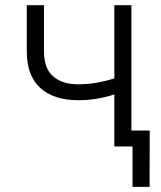

<svg xmlns="http://www.w3.org/2000/svg" viewBox="-20 -566 623 742"><path d="M282.2 -178.7Q189 -178.7 136.2 -225.6Q83.5 -272.5 83.5 -368.7V-545.9H149.9V-368.7Q149.9 -301.3 185.5 -270.8Q221.2 -240.2 281.7 -240.2Q319.3 -240.2 353.8 -246.3Q388.2 -252.4 421.9 -262.7V-545.9H487.8V0H421.9V-200.7Q386.7 -189.9 353.3 -184.3Q319.8 -178.7 282.2 -178.7ZM492.2 156.2V0H450.2V-61.5H558.6L558.1 156.2Z"/></svg>

Font: Inter Light
Style: Regular
Weight: 300
Designer: Rasmus Andersson
Foundry: rsms
Version: Version 4.000;git-a52131595